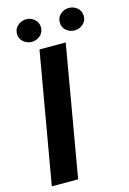

<svg xmlns="http://www.w3.org/2000/svg" viewBox="-132 -945 676 1008"><g transform="rotate(-15 206.5 -441.0)"><path d="M285.6 -710.9 162.6 0H19.5L143.1 -710.9ZM49.8 -819.3Q49.3 -845.7 68.8 -863.8Q88.4 -881.8 114.3 -882.3Q140.1 -882.8 160.2 -866Q180.2 -849.1 180.7 -822.3Q181.2 -795.4 161.9 -777.8Q142.6 -760.3 116.2 -759.8Q90.8 -759.3 70.8 -775.9Q50.8 -792.5 49.8 -819.3ZM282.7 -818.8Q281.7 -845.7 301 -863.5Q320.3 -881.3 346.7 -881.8Q372.6 -882.3 392.6 -865.7Q412.6 -849.1 413.1 -822.3Q414.1 -795.4 394.5 -777.8Q375 -760.3 348.6 -759.8Q323.2 -759.3 303.2 -775.6Q283.2 -792 282.7 -818.8Z"/></g></svg>

Font: Roboto
Style: Bold Italic
Weight: 700
Italic angle: -12°
Designer: Christian Robertson
Foundry: Google
Version: Version 3.0